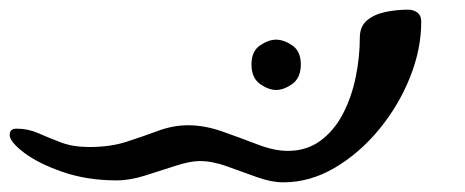

<svg xmlns="http://www.w3.org/2000/svg" viewBox="-110 -326 961 397"><path d="M476 51Q451 51 420.5 40Q390 29 359.5 18Q329 7 303 7Q283 7 252.5 17Q222 27 190 37Q158 47 132 47Q70 47 19.5 29.5Q-31 12 -60.5 -10.5Q-90 -33 -90 -47Q-90 -60 -76 -60Q-52 -60 -30.5 -50.5Q-9 -41 16 -31.5Q41 -22 75 -22Q118 -22 152 -33Q186 -44 217 -55.5Q248 -67 279 -67Q313 -67 350 -54Q387 -41 422 -27.5Q457 -14 485 -14Q524 -14 552.5 -35Q581 -56 599 -90.5Q617 -125 625.5 -166.5Q634 -208 634 -248Q634 -271 648.5 -283.5Q663 -296 686 -301Q709 -306 734 -306Q745 -306 753 -300Q761 -294 761 -281Q761 -224 737.5 -165.5Q714 -107 673.5 -58Q633 -9 582 21Q531 51 476 51ZM461 -140Q445 -140 427.5 -152.5Q410 -165 410 -193Q410 -220 427.5 -232Q445 -244 461 -244Q477 -244 494.5 -232Q512 -220 512 -193Q512 -165 494.5 -152.5Q477 -140 461 -140Z"/></svg>

Font: Solitreo
Style: Regular
Weight: 400
Designer: Nathan Gross, Bryan Kirschen, Binghamton University
Foundry: Eli Heuer
Version: Version 1.100; ttfautohint (v1.8.4.7-5d5b)